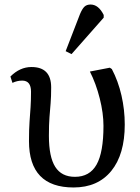

<svg xmlns="http://www.w3.org/2000/svg" viewBox="-20 -814 618 848"><path d="M305 14Q108 14 108 -191Q108 -243 110.5 -277Q113 -311 115 -340.5Q117 -370 117 -409Q117 -458 78 -458Q56 -458 35 -448L26 -476Q68 -518 119 -518Q206 -518 206 -428Q206 -387 203.5 -357.5Q201 -328 198.5 -296Q196 -264 196 -214Q196 -121 224 -77Q252 -33 311 -33Q376 -33 406.5 -87Q437 -141 437 -258Q437 -314 420.5 -379.5Q404 -445 377 -498L465 -515L474 -509Q502 -456 516.5 -392.5Q531 -329 531 -264Q531 -132 471.5 -59Q412 14 305 14ZM296 -575 270 -588 333 -751Q343 -775 353 -784.5Q363 -794 380 -794Q415 -794 438 -748V-736Z"/></svg>

Font: Literata 36pt
Style: Regular
Weight: 400
Designer: Latin by Veronika Burian and Jose Scaglione. Greek by Irene Vlachou. Cyrillic by Vera Evstafieva.
Foundry: TypeTogether
Version: Version 3.002